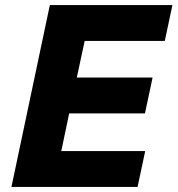

<svg xmlns="http://www.w3.org/2000/svg" viewBox="-20 -735 698 755"><path d="M25 0 176 -715H658L628 -574H313L282 -430H580L550 -289H252L221 -141H551L521 0Z"/></svg>

Font: Wix Madefor Text ExtraBold
Style: Italic
Weight: 800
Italic angle: -12°
Designer: Dalton Maag Ltd
Foundry: Dalton Maag Ltd
Version: Version 3.100